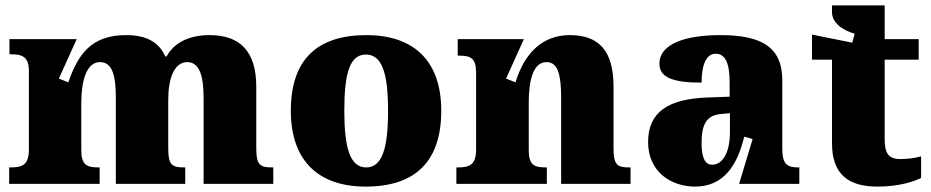

<svg xmlns="http://www.w3.org/2000/svg" viewBox="-20 -681 3449 711"><path d="M349 0V-61H345C301 -61 281 -71 281 -125V-301C281 -380 300 -451 350 -451C396 -451 409 -402 409 -317V0H666V-61H662C617 -61 603 -70 603 -131V-312C603 -387 624 -451 673 -451C718 -451 734 -402 734 -317V0H992V-61H988C943 -61 929 -70 929 -131V-360C929 -494 866 -551 756 -551C669 -551 619 -514 597 -472H592C569 -525 522 -551 447 -551C319 -551 269 -481 233 -376L198 -390L264 -536H15V-480H19C63 -480 87 -471 87 -417V-128C87 -70 63 -61 18 -61H14V0Z M1334 10C1518 10 1614 -83 1614 -271C1614 -459 1509 -551 1337 -551C1153 -551 1057 -459 1057 -271C1057 -83 1162 10 1334 10ZM1336 -61C1276 -61 1255 -134 1255 -271C1255 -409 1275 -479 1335 -479C1395 -479 1417 -409 1417 -271C1417 -134 1396 -61 1336 -61Z M2005 0V-61H2001C1957 -61 1938 -71 1938 -125V-301C1938 -380 1953 -451 2004 -451C2047 -451 2058 -402 2058 -317V0H2315V-61H2311C2266 -61 2252 -70 2252 -131V-360C2252 -494 2197 -551 2090 -551C1992 -551 1923 -488 1889 -376L1854 -390L1920 -536H1675V-475H1679C1723 -475 1743 -466 1743 -412V-128C1743 -70 1719 -61 1674 -61H1670V0Z M2554 10C2661 10 2711 -71 2736 -175L2767 -166L2717 0H2940V-61H2936C2891 -61 2877 -77 2877 -131V-383C2877 -507 2800 -551 2647 -551C2524 -551 2422 -521 2422 -445C2422 -394 2472 -375 2578 -375C2578 -446 2598 -482 2630 -482C2665 -482 2682 -449 2682 -375V-323L2601 -320C2453 -315 2380 -265 2380 -155C2380 -43 2467 10 2554 10ZM2617 -71C2590 -71 2578 -99 2578 -152C2578 -220 2596 -255 2652 -259L2683 -262V-191C2683 -118 2657 -71 2617 -71Z M3229 10C3312 10 3367 -10 3391 -22V-102C3370 -96 3342 -92 3315 -92C3267 -92 3256 -116 3256 -170V-460H3382V-536H3256V-661H3061V-636C3061 -598 3097 -570 3145 -556L3136 -523C3077 -535 3024 -545 2987 -553V-460H3061V-150C3061 -32 3126 10 3229 10Z"/></svg>

Font: UArctic Serif Black
Style: Regular
Weight: 900
Designer: Customization by Puisto advertising & original work Monotype Design Team
Foundry: Monotype Imaging Inc.
Version: Version 2.004